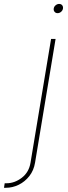

<svg xmlns="http://www.w3.org/2000/svg" viewBox="-120 -729 338 954"><path d="M133.8 -535.6H156.2L54.2 79.1Q47.9 117.7 25.9 145.8Q3.9 173.8 -26.9 189Q-57.6 204.1 -91.3 204.1H-100.1L-96.7 181.6H-87.9Q-47.4 181.6 -11.7 154.3Q23.9 127 31.7 79.1ZM166 -663.6Q156.7 -663.6 151.1 -670.4Q145.5 -677.2 147 -686.5Q148.4 -696.3 156.5 -702.9Q164.6 -709.5 173.8 -709.5Q183.6 -709.5 189 -702.9Q194.3 -696.3 192.9 -686.5Q191.4 -677.2 183.6 -670.4Q175.8 -663.6 166 -663.6Z"/></svg>

Font: Inter 20pt Thin
Style: Italic
Weight: 250
Italic angle: -9.3988°
Version: Version 4.001;git-66647c0bb